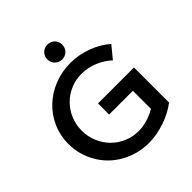

<svg xmlns="http://www.w3.org/2000/svg" viewBox="-237 -1054 1223 1223"><g transform="rotate(-45 374.5 -442.5)"><path d="M611 -527Q591 -546 567 -561Q543 -576 517 -586.5Q491 -597 463.8 -602.5Q436.5 -608 409 -608Q355.5 -608 309 -588Q262.5 -568 228 -533.2Q193.5 -498.5 173.8 -451.5Q154 -404.5 154 -351Q154 -296.5 174 -249.2Q194 -202 228.5 -167Q263 -132 309.8 -112Q356.5 -92 410 -92Q447.5 -92 487.5 -103.8Q527.5 -115.5 564 -137V-300H350V-400H674V-84Q647.5 -63.5 615 -46.5Q582.5 -29.5 547.2 -17.5Q512 -5.5 475 1.2Q438 8 402 8Q350.5 8 303 -4.8Q255.5 -17.5 214.5 -40.5Q173.5 -63.5 140.2 -96Q107 -128.5 83.5 -168.5Q60 -208.5 47 -254.8Q34 -301 34 -351Q34 -426 62.8 -491Q91.5 -556 142 -604Q192.5 -652 261 -679.5Q329.5 -707 409 -707Q446.5 -707 483.5 -700Q520.5 -693 555 -680.2Q589.5 -667.5 620.8 -649.2Q652 -631 678 -608ZM387 -893Q401.5 -893 413.8 -888Q426 -883 435 -874Q444 -865 449 -852.8Q454 -840.5 454 -826Q454 -812 449 -799.8Q444 -787.5 435 -778.5Q426 -769.5 413.8 -764.2Q401.5 -759 387 -759Q373 -759 360.8 -764.2Q348.5 -769.5 339.5 -778.5Q330.5 -787.5 325.2 -799.8Q320 -812 320 -826Q320 -840.5 325.2 -852.8Q330.5 -865 339.5 -874Q348.5 -883 360.8 -888Q373 -893 387 -893Z"/></g></svg>

Font: Argentum Sans
Style: Regular
Weight: 400
Designer: Julieta Ulanovsky, Owen Earl, Chris M. Simpson, Rasmus Andersson, Cristiano Sobral
Foundry: The Argentum Sans Project Authors
Version: Version 3.135; ttfautohint (v1.8.4.7-5d5b-dirty)